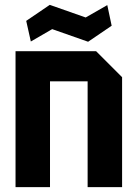

<svg xmlns="http://www.w3.org/2000/svg" viewBox="-20 -771 567 791"><path d="M44 0V-560H376L483 -453V0H341V-436H186V0ZM107 -600 88 -685 185 -751 333 -699 422 -750 440 -665 343 -599 195 -651Z"/></svg>

Font: Tektur SemiCondensed SemiBold
Style: Regular
Weight: 600
Width: 4
Designer: Adam Jagosz
Foundry: Adam Jagosz
Version: Version 1.005;gftools[0.9.30]